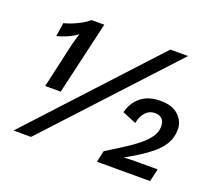

<svg xmlns="http://www.w3.org/2000/svg" viewBox="-114 -818 1098 977"><g transform="rotate(20 435.5 -330.0)"><path d="M118 -268 173 -511Q176 -523 180 -537Q184 -551 187.5 -562.5Q191 -574 191 -575Q169 -558 139 -545Q109 -532 84 -526L95 -600Q116 -605 140.5 -615Q165 -625 188 -638Q211 -651 225 -664H294L202 -268ZM44 0 653 -660H749L139 0ZM497 4 511 -58Q554 -85 595.5 -111Q637 -137 670.5 -163.5Q704 -190 723.5 -217.5Q743 -245 743 -275Q743 -305 728 -317.5Q713 -330 691 -330Q661 -330 640.5 -308Q620 -286 613 -248L538 -279Q551 -333 591 -365.5Q631 -398 697 -398Q760 -398 794 -366.5Q828 -335 828 -290Q828 -248 808.5 -214.5Q789 -181 757.5 -154.5Q726 -128 690 -105.5Q654 -83 620 -64V-63Q633 -64 650 -64.5Q667 -65 679 -65H801L785 4Z"/></g></svg>

Font: Kantumruy Pro Medium
Style: Italic
Weight: 500
Italic angle: -13°
Designer: Sovichet Tep
Foundry: Sovichet Tep
Version: Version 1.002